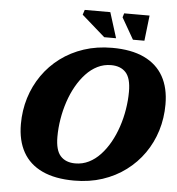

<svg xmlns="http://www.w3.org/2000/svg" viewBox="-59 -939 932 1009"><g transform="rotate(5 406.5 -435.0)"><path d="M262 -207Q262 -136 289.5 -105.8Q317 -75.5 367.5 -75.5Q405.5 -75.5 438.8 -92Q472 -108.5 499.5 -138Q527 -167.5 548.8 -206.2Q570.5 -245 585.5 -289.8Q600.5 -334.5 608.2 -382Q616 -429.5 616 -475.5Q616 -546.5 588.5 -576.5Q561 -606.5 510.5 -606.5Q472.5 -606.5 439.2 -590Q406 -573.5 378.5 -544Q351 -514.5 329.2 -476Q307.5 -437.5 292.5 -392.5Q277.5 -347.5 269.8 -300.2Q262 -253 262 -207ZM813 -425.5Q813 -353 792.8 -287.2Q772.5 -221.5 734 -166.5Q695.5 -111.5 641 -70.8Q586.5 -30 518.2 -7.5Q450 15 369.5 15Q268.5 15 200.8 -16.8Q133 -48.5 99 -109.2Q65 -170 65 -257Q65 -329 85.2 -394.8Q105.5 -460.5 144 -515.8Q182.5 -571 237 -611.8Q291.5 -652.5 359.8 -675Q428 -697.5 508.5 -697.5Q610 -697.5 677.5 -665.5Q745 -633.5 779 -573Q813 -512.5 813 -425.5ZM524 -749.5H461.5L338.5 -857.5L347 -883.5H482ZM673.5 -749.5H613L548.5 -862L555 -883.5H689Z"/></g></svg>

Font: Newsreader ExtraBold
Style: Italic
Weight: 800
Italic angle: -17°
Designer: Hugues Gentile
Foundry: Production Type
Version: Version 1.003